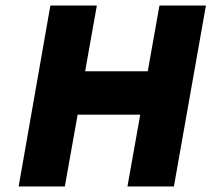

<svg xmlns="http://www.w3.org/2000/svg" viewBox="-20 -670 760 690"><path d="M161 -650H328L286 -414H511L553 -650H720L605 0H438L484 -258H259L213 0H47Z"/></svg>

Font: Overused Grotesk ExtraBold
Style: Italic
Weight: 800
Italic angle: -10°
Version: Version 0.003